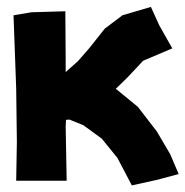

<svg xmlns="http://www.w3.org/2000/svg" viewBox="-20 -528 542 561"><path d="M19.5 -483.4 27.3 -269.5 29.3 -114.3 27.3 0H99.6H174.8L171.9 -158.2L172.9 -177.7L182.6 -178.7L223.6 -162.1L277.3 -123L323.2 -66.4L365.2 13.7L436.5 -2L502 -19.5L477.5 -77.1L438.5 -143.6L382.8 -215.8L318.4 -268.6L350.6 -299.8L398.4 -350.6L483.4 -386.7L445.3 -454.1L420.9 -507.8L337.9 -483.4L286.1 -444.3L241.2 -387.7L208 -349.6L171.9 -317.4V-353.5L170.9 -495.1L72.3 -492.2Z"/></svg>

Font: MaokenAssortedSans-TC
Style: Regular
Weight: 500
Version: Version 0.83